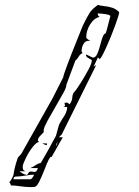

<svg xmlns="http://www.w3.org/2000/svg" viewBox="-20 -703 571 786"><path d="M18 44Q37 19 37 1Q39 -12 46 -36Q53 -60 55 -60L67 -73L196 -302L239 -387Q239 -399 300 -551L319 -598Q337 -635 347 -650.5Q357 -666 381 -683Q388 -680 407 -678Q426 -676 440.5 -671Q455 -666 468 -653Q468 -644 451 -597.5Q434 -551 414.5 -508Q395 -465 388 -461L381 -468L363 -430L374 -437L233 -153L221 -141H237L191 -60L189 -61Q182 -61 164 -13Q150 22 140.5 41Q131 60 122 62L109 63Q95 63 84.5 62Q74 61 67 60Q39 56 24 56Q24 48 18 44ZM89 13Q93 13 96 6Q99 -1 107 -1Q111 -1 114.5 0Q118 1 121 1Q131 1 135 -15H104Q116 -20 123 -25Q135 -34 147 -36Q154 -47 175.5 -85.5Q197 -124 209 -147Q219 -185 221 -190Q223 -196 228 -204Q233 -212 235 -216Q245 -230 250 -241.5Q255 -253 255 -265H239Q246 -266 246 -271Q246 -273 245 -276Q244 -279 244 -282Q248 -282 250 -282.5Q252 -283 253 -283Q257 -283 265 -276Q276 -291 276 -305Q277 -314 279 -319Q281 -324 289 -332Q296 -341 311.5 -365.5Q327 -390 341.5 -417Q356 -444 356 -456Q356 -458 344 -464Q332 -470 332 -477L333 -480L360 -467Q371 -467 378 -482Q385 -497 392 -525Q397 -545 402 -555.5Q407 -566 412 -566Q414 -566 431 -634L432 -636Q432 -642 412.5 -645Q393 -648 380 -648Q380 -638 388 -634Q364 -628 348.5 -602.5Q333 -577 333 -550Q333 -547 339 -542.5Q345 -538 351 -535Q348 -536 343 -536Q329 -536 321.5 -522.5Q314 -509 314 -493Q314 -491 316 -488.5Q318 -486 319 -486Q309 -483 301.5 -470.5Q294 -458 289 -456L252 -357Q252 -346 241 -325.5Q230 -305 206 -264Q190 -237 175.5 -210.5Q161 -184 159 -172V-163Q159 -161 147 -149.5Q135 -138 135 -128Q135 -127 137 -124.5Q139 -122 141 -122Q130 -122 114 -101.5Q98 -81 85.5 -55.5Q73 -30 73 -21Q73 -13 75 -8.5Q77 -4 85 -2H60Q63 2 73.5 7.5Q84 13 89 13ZM209 -104Q215 -115 215 -122Q209 -112 209 -104ZM172 -109Q165 -109 153 -116H172ZM35 31H104Q108 31 113.5 23.5Q119 16 119 12Q106 12 82 16Q60 20 42 20Q35 23 35 31Z"/></svg>

Font: Cabin Sketch
Style: Regular
Weight: 400
Version: Version 1.100